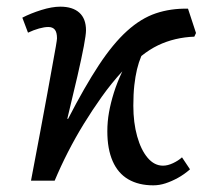

<svg xmlns="http://www.w3.org/2000/svg" viewBox="-20 -542 640 576"><path d="M440 14Q396 14 365 -4Q334 -22 318 -58.5Q302 -95 302 -148Q302 -177 307 -205Q312 -233 321.5 -263.5Q331 -294 347 -328Q314 -292 285.5 -252Q257 -212 231.5 -170.5Q206 -129 184 -86Q162 -43 144 0H73Q88 -80 100.5 -145.5Q113 -211 122 -261.5Q131 -312 137.5 -347Q144 -382 147.5 -402.5Q151 -423 151 -427Q151 -445 144.5 -453Q138 -461 125 -461Q113 -461 97 -456.5Q81 -452 64 -444L47 -489Q72 -502 104 -512Q136 -522 161 -522Q198 -522 218 -504Q238 -486 238 -451Q238 -438 231.5 -403.5Q225 -369 212.5 -314.5Q200 -260 182 -186L184 -185Q234 -282 276.5 -346.5Q319 -411 361 -449Q403 -487 447.5 -502Q492 -517 544 -516L568 -443L563 -432Q534 -431 506.5 -424.5Q479 -418 454 -406Q429 -394 404 -374Q396 -355 391 -334Q386 -313 383 -286.5Q380 -260 380 -225Q380 -174 391.5 -133Q403 -92 423 -68.5Q443 -45 469 -45Q483 -45 499 -52.5Q515 -60 526 -70L550 -34Q533 -19 514 -8.5Q495 2 476.5 8Q458 14 440 14Z"/></svg>

Font: Literata 18pt
Style: Italic
Weight: 400
Italic angle: -2°
Designer: Latin by Veronika Burian and Jose Scaglione. Greek by Irene Vlachou. Cyrillic by Vera Evstafieva
Foundry: TypeTogether
Version: Version 3.103;gftools[0.9.29]